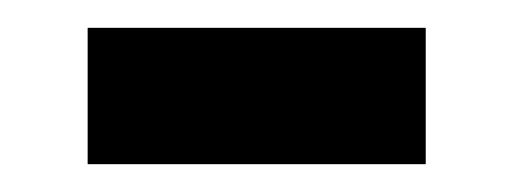

<svg xmlns="http://www.w3.org/2000/svg" viewBox="-20 -322 369 138"><path d="M43 -204V-302H286V-204Z"/></svg>

Font: Assistant
Style: Bold
Weight: 700
Designer: Hebrew By Ben Nathan, Latin by Paul Hunt
Version: Version 3.000